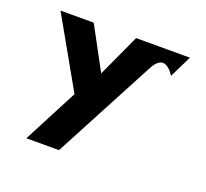

<svg xmlns="http://www.w3.org/2000/svg" viewBox="-84 -387 675 630"><g transform="rotate(20 253.0 -72.0)"><path d="M368 -213C392 -256 417 -247 441 -211L479 -288H291L223 -140L143 -288H27L164 -46L65 144H179Z"/></g></svg>

Font: Hussar Tani
Style: Bold
Weight: 700
Foundry: Cannot Into Space Fonts
Version: Version 0.92